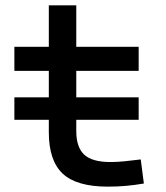

<svg xmlns="http://www.w3.org/2000/svg" viewBox="-20 -694 626 724"><path d="M34.2 -242.2V-327.1H164.1V-426.8H34.2V-517.6H164.1V-673.8H267.6V-517.6H502.9V-426.8H267.6V-327.1H502.9V-242.2H267.6V-200.2Q267.6 -138.7 297.6 -110.8Q327.6 -83 396.5 -83Q420.9 -83 448.2 -85.7Q475.6 -88.4 510.7 -92.8L522.5 -2Q488.3 3.9 455.8 6.8Q423.3 9.8 386.7 9.8Q269 9.8 216.6 -39.1Q164.1 -87.9 164.1 -195.3V-242.2Z"/></svg>

Font: Cascadia Code NF
Style: Regular
Weight: 400
Monospace: yes
Designer: Aaron Bell
Foundry: Saja Typeworks
Version: Version 2404.023; ttfautohint (v1.8.4)